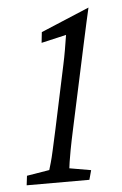

<svg xmlns="http://www.w3.org/2000/svg" viewBox="-46 -618 414 652"><g transform="rotate(-5 160.5 -291.5)"><path d="M193.4 -182.6Q182.6 -132.8 177.7 -106Q172.9 -79.1 170.9 -66.4Q168.9 -53.7 168 -44.9L241.2 -32.2L232.4 0H18.6L22.5 -32.2L99.6 -44.9Q102.5 -54.7 106.9 -69.8Q111.3 -85 117.2 -111.8Q123 -138.7 132.8 -182.6L178.7 -398.4Q183.6 -420.9 188 -446.3Q192.4 -471.7 196.3 -497.1L111.3 -477.5L115.2 -513.7L280.3 -583Q276.4 -566.4 269.5 -535.2Q262.7 -503.9 253.4 -461.4Q244.1 -418.9 233.4 -368.2Z"/></g></svg>

Font: Crimson Pro ExtraLight Light
Style: Italic
Weight: 300
Italic angle: -12°
Version: Version 1.002